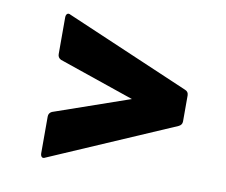

<svg xmlns="http://www.w3.org/2000/svg" viewBox="-57 -589 687 584"><g transform="rotate(10 286.0 -297.5)"><path d="M117 -77Q110 -73 106 -76.5Q102 -80 102 -88V-201Q102 -212 112 -217L345 -298L112 -378Q102 -383 102 -394V-507Q102 -515 106 -518.5Q110 -522 117 -518L499 -354Q510 -350 510 -338V-258Q510 -247 499 -242Z"/></g></svg>

Font: Sofia Sans Semi Condensed Black
Style: Italic
Weight: 900
Italic angle: -9°
Version: Version 4.100